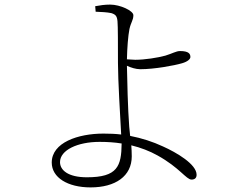

<svg xmlns="http://www.w3.org/2000/svg" viewBox="-20 -784 1040 835"><path d="M396 -733C421 -732 445 -731 464 -727C483 -721 489 -714 491 -691C493 -674 493 -579 493 -510C493 -437 503 -271 507 -199C483 -202 457 -203 430 -203C319 -203 205 -164 205 -77C205 -12 274 31 374 31C482 31 553 -18 553 -104C553 -122 552 -137 551 -152C592 -142 631 -127 665 -108C761 -55 790 -3 813 -3C827 -3 835 -10 835 -24C835 -70 747 -121 689 -147C644 -168 597 -183 546 -193L542 -233C536 -308 533 -441 532 -498C549 -490 571 -483 590 -483C652 -483 738 -499 772 -509C796 -516 808 -527 808 -536C808 -549 802 -562 763 -562C746 -562 729 -551 699 -542C666 -533 610 -524 568 -524L532 -526C533 -575 537 -628 543 -658C550 -689 560 -696 560 -718C560 -737 503 -764 459 -764C436 -764 415 -761 394 -757ZM509 -160C508 -61 491 -13 358 -13C276 -13 241 -44 241 -79C241 -131 317 -167 413 -167C446 -167 478 -165 509 -160Z"/></svg>

Font: Noto Serif TC ExtraLight
Style: Regular
Weight: 200
Designer: Ryoko NISHIZUKA 西塚涼子 (kana & ideographs); Frank Grießhammer (Latin, Greek & Cyrillic); Wenlong ZHANG 张文龙 (bopomofo); San
Foundry: Adobe
Version: Version 2.001;hotconv 1.1.0;makeotfexe 2.6.0